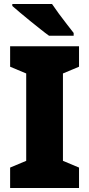

<svg xmlns="http://www.w3.org/2000/svg" viewBox="-20 -947 448 967"><path d="M378 0H31V-103L112 -137V-577L31 -611V-714H378V-611L297 -577V-137L378 -103ZM242 -927Q256 -906 276.5 -878Q297 -850 317.5 -824Q338 -798 351 -781V-767H227Q210 -779 185 -799Q160 -819 132.5 -841Q105 -863 81 -883.5Q57 -904 42 -917V-927Z"/></svg>

Font: Noto Sans Myanmar UI SemiCondensed Black
Style: Regular
Weight: 900
Width: 4
Designer: Monotype Design Team
Foundry: Monotype Imaging Inc.
Version: Version 2.103; ttfautohint (v1.8.4.7-5d5b)